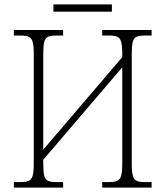

<svg xmlns="http://www.w3.org/2000/svg" viewBox="-20 -850 749 870"><path d="M43 0V-25H74Q97 -25 110 -30.5Q123 -36 128 -54Q133 -72 133 -109V-606Q133 -642 128 -660Q123 -678 110 -683.5Q97 -689 74 -689H43V-714H266V-689H234Q211 -689 198 -683.5Q185 -678 180.5 -660Q176 -642 176 -605V-172L534 -591V-605Q534 -642 529 -660Q524 -678 511.5 -683.5Q499 -689 475 -689H443V-714H667V-689H635Q612 -689 599 -683.5Q586 -678 581.5 -660Q577 -642 577 -605V-108Q577 -72 582 -54Q587 -36 599.5 -30.5Q612 -25 635 -25H667V0H443V-25H474Q498 -25 511 -30.5Q524 -36 529 -54Q534 -72 534 -109V-545L176 -126V-109Q176 -72 180.5 -54Q185 -36 198 -30.5Q211 -25 235 -25H266V0ZM222 -797V-830H487V-797Z"/></svg>

Font: Noto Serif SemiCondensed ExtraLight
Style: Regular
Weight: 200
Width: 4
Designer: Monotype Design Team
Foundry: Monotype Imaging Inc.
Version: Version 2.014